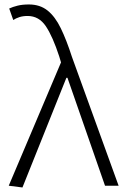

<svg xmlns="http://www.w3.org/2000/svg" viewBox="-20 -828 559 856"><path d="M80.1 7.8 19 0 252 -549.8 244.1 -576.2Q215.3 -664.6 184.6 -710.7Q153.8 -756.8 103 -756.8Q82.5 -756.8 66.7 -751.7Q50.8 -746.6 39.1 -738.8L21 -790Q36.6 -797.4 58.1 -802.7Q79.6 -808.1 108.9 -808.1Q158.2 -808.1 191.9 -781.2Q225.6 -754.4 251 -702.1Q276.4 -649.9 300.8 -574.2L508.8 0H448.2L280.8 -481H275.9Z"/></svg>

Font: Source Han Sans CN Light
Style: Regular
Weight: 300
Designer: Ryoko NISHIZUKA  (kana, bopomofo & ideographs); Paul D. Hunt (Latin, Greek & Cyrillic); Sandoll Communications , Soo-you
Foundry: Adobe
Version: Version 2.000;hotconv 1.0.107;makeotfexe 2.5.65593